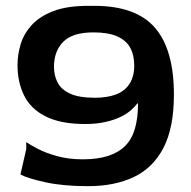

<svg xmlns="http://www.w3.org/2000/svg" viewBox="-20 -628 656 658"><path d="M282 10Q196 10 135 -3.5Q74 -17 50 -30L70 -117V-141Q81 -133 108.5 -118.5Q136 -104 175.5 -93Q215 -82 263 -82Q314 -82 350 -93.5Q386 -105 409 -128Q432 -151 442.5 -187.5Q453 -224 453 -273L451 -274Q444 -264 429.5 -251Q415 -238 393.5 -227.5Q372 -217 341.5 -210Q311 -203 272 -203Q189 -203 137.5 -228.5Q86 -254 63 -300Q40 -346 40 -405Q40 -441 51 -477Q62 -513 89 -542.5Q116 -572 163 -590Q210 -608 282 -608H303Q446 -608 511 -533Q576 -458 576 -304Q576 -191 540.5 -122Q505 -53 439 -21.5Q373 10 282 10ZM305 -293Q348 -293 378 -304.5Q408 -316 424 -341Q440 -366 440 -403Q440 -439 426.5 -464Q413 -489 382.5 -503Q352 -517 300 -517Q229 -517 197 -485Q165 -453 165 -399Q165 -369 177.5 -345Q190 -321 220.5 -307Q251 -293 305 -293Z"/></svg>

Font: Red Rose Medium
Style: Regular
Weight: 500
Designer: Jaikishan Patel
Version: Version 2.000